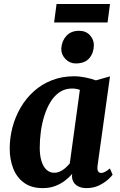

<svg xmlns="http://www.w3.org/2000/svg" viewBox="-20 -958 620 988"><path d="M482 -105.5Q479.5 -85 485 -76.5Q490.5 -68 501 -68Q508.5 -68 519 -73Q529.5 -78 545.5 -91L559.5 -59Q554 -50.5 535.5 -33.8Q517 -17 488.8 -3.5Q460.5 10 424.5 10Q393 10 372.5 -5.2Q352 -20.5 350 -50.5L351.5 -63.5Q336 -45 314 -28.2Q292 -11.5 263.8 -0.8Q235.5 10 200 10Q141.5 10 103.8 -17.5Q66 -45 48 -91.2Q30 -137.5 30 -193.5Q30 -249 44.2 -303Q58.5 -357 86.2 -404.5Q114 -452 154.2 -488.2Q194.5 -524.5 246.8 -545Q299 -565.5 362 -565.5Q390 -565.5 421.2 -559Q452.5 -552.5 473.5 -544.5L546 -565ZM391 -495.5Q382 -499 371.8 -500.8Q361.5 -502.5 350.5 -502.5Q315 -502.5 287.5 -484.2Q260 -466 240.5 -434.5Q221 -403 208.5 -363.5Q196 -324 190.2 -281.2Q184.5 -238.5 184.5 -198Q184.5 -157 193.8 -128Q203 -99 219.8 -84Q236.5 -69 259 -69Q271 -69 282.2 -73Q293.5 -77 303.5 -83.8Q313.5 -90.5 322.2 -99Q331 -107.5 339 -116.5ZM369.5 -631.5Q338.5 -631.5 316.2 -655Q294 -678.5 295.5 -708.5Q297.5 -746.5 321.2 -773Q345 -799.5 386.5 -799.5Q422.5 -799.5 443 -776.5Q463.5 -753.5 463 -725Q462.5 -686 439.8 -658.8Q417 -631.5 369.5 -631.5ZM271 -937.5H546L533.5 -842.5H258.5Z"/></svg>

Font: Merriweather 24pt ExtraBold
Style: Italic
Weight: 800
Italic angle: -7.8°
Version: Version 2.101